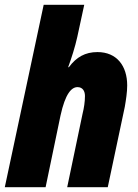

<svg xmlns="http://www.w3.org/2000/svg" viewBox="-26 -780 576 800"><path d="M-6 0H164L226 -298C246 -390 272 -417 297 -417C318 -417 328 -401 328 -380C328 -356 324 -330 318 -306L254 0H423L494 -335C499 -364 504 -396 504 -424C504 -505 461 -563 380 -563C329 -563 292 -542 261 -500H258C272 -538 287 -585 296 -626L325 -760H156Z"/></svg>

Font: Noto Sans Condensed Black
Style: Italic
Weight: 900
Width: 3
Italic angle: -12°
Designer: Monotype Design Team
Foundry: Monotype Imaging Inc.
Version: Version 2.013